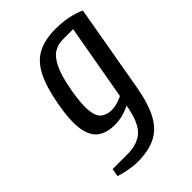

<svg xmlns="http://www.w3.org/2000/svg" viewBox="-212 -604 908 908"><g transform="rotate(-45 242.0 -150.0)"><path d="M162 210Q132 210 99.5 203.5Q67 197 46 190L53 150H153Q221 150 258.5 114.5Q296 79 312 -15Q288 -4 263 3Q238 10 208 10Q156 10 123 -13.5Q90 -37 80.5 -93.5Q71 -150 89 -250Q107 -350 137 -406.5Q167 -463 214.5 -486.5Q262 -510 329 -510Q374 -510 412 -502.5Q450 -495 484 -480L407 -40Q390 55 359.5 109.5Q329 164 280.5 187Q232 210 162 210ZM248 -50Q267 -50 288 -56.5Q309 -63 322 -70L389 -450H319Q287 -450 260.5 -433.5Q234 -417 213.5 -373.5Q193 -330 179 -250Q165 -170 169.5 -126.5Q174 -83 195 -66.5Q216 -50 248 -50Z"/></g></svg>

Font: Cuprum
Style: Italic
Weight: 400
Italic angle: -10°
Designer: Jovanny Lemonad
Foundry: Jovanny Lemonad
Version: Version 3.000